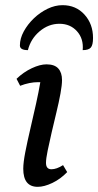

<svg xmlns="http://www.w3.org/2000/svg" viewBox="-20 -711 380 743"><path d="M126 12Q70 12 70 -58Q70 -82 78 -123Q86 -164 97.5 -213Q109 -262 119.5 -309.5Q130 -357 136 -393Q131 -393 126 -393Q111 -393 93.5 -389.5Q76 -386 58 -379L44 -406Q71 -432 103 -447Q135 -462 160 -462Q191 -462 205.5 -446Q220 -430 220 -401Q220 -382 214 -349Q208 -316 198.5 -277Q189 -238 180 -199Q171 -160 164.5 -128.5Q158 -97 158 -81Q158 -56 179 -56Q199 -56 224 -72L240 -45Q214 -18 182.5 -3Q151 12 126 12ZM222 -691Q274 -691 307 -654.5Q340 -618 340 -564Q340 -537 331.5 -527Q323 -517 300 -517Q304 -561 278 -590Q252 -619 210 -619Q168 -619 133.5 -590Q99 -561 88 -517Q57 -517 57 -535Q57 -562 72 -589.5Q87 -617 111 -640Q135 -663 164 -677Q193 -691 222 -691Z"/></svg>

Font: Petrona Medium
Style: Italic
Weight: 500
Italic angle: -9°
Designer: Ringo R. Seeber
Foundry: Ringo R. Seeber
Version: Version 2.001; ttfautohint (v1.8.3)